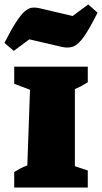

<svg xmlns="http://www.w3.org/2000/svg" viewBox="-45 -844 459 864"><path d="M19 0V-70Q32 -78 45 -85Q58 -92 78 -100L90 -440L19 -467V-544H350V-474Q338 -467 329.5 -461.5Q321 -456 292 -443V-96L350 -77V0ZM17 -615 -25 -651Q6 -712 28 -745.5Q50 -779 67 -793.5Q84 -808 100.5 -809.5Q117 -811 137 -806L282 -772L352 -824L394 -787Q358 -715 333 -679.5Q308 -644 285.5 -635Q263 -626 233 -633L87 -667Z"/></svg>

Font: Piazzolla SC Black
Style: Regular
Weight: 900
Designer: Juan Pablo del Peral
Foundry: Huerta Tipografica
Version: Version 1.330